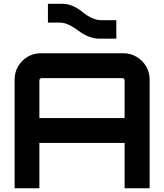

<svg xmlns="http://www.w3.org/2000/svg" viewBox="-20 -1004 876 1024"><path d="M58 0V-580.7Q58 -618.9 76.8 -650.7Q95.5 -682.5 127.3 -701.2Q159.1 -720 197.3 -720H638Q676.2 -720 708 -701.2Q739.8 -682.5 758.9 -650.7Q778 -618.9 778 -580.7V0H644.6V-241.6H190V0H58ZM190 -374.3H644.6V-575.2Q644.6 -580.2 641 -583.7Q637.5 -587.3 632.5 -587.3H202.1Q197.2 -587.3 193.6 -583.7Q190 -580.2 190 -575.2V-374.3ZM511.5 -797.6Q455.7 -797.6 397.2 -840.6Q340.4 -883.5 300.5 -883.5H235.6V-983.6H315Q365.9 -983.6 419.8 -940Q473.6 -896.4 519.8 -896.4H600.4V-797.6H511.5Z"/></svg>

Font: Orbitron
Style: Regular
Weight: 400
Designer: Matt McInerney
Foundry: The League of Moveable Type
Version: Version 2.001